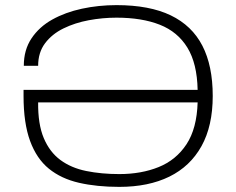

<svg xmlns="http://www.w3.org/2000/svg" viewBox="-20 -718 920 750"><path d="M446 12Q358 12 288.5 -4Q219 -20 171 -59Q123 -98 97.5 -167.5Q72 -237 72 -343V-367H752Q750 -470 712 -532Q674 -594 604 -621.5Q534 -649 435 -649Q381 -649 327 -639Q273 -629 228 -607Q183 -585 156 -549Q129 -513 129 -461H73Q73 -523 103 -568Q133 -613 184 -641.5Q235 -670 300 -684Q365 -698 435 -698Q564 -698 647 -658Q730 -618 770.5 -539.5Q811 -461 811 -343Q811 -226 767 -147Q723 -68 641.5 -28Q560 12 446 12ZM446 -38Q532 -38 600 -65.5Q668 -93 708.5 -154.5Q749 -216 752 -318H129Q128 -233 151 -178.5Q174 -124 216 -93Q258 -62 317 -50Q376 -38 446 -38Z"/></svg>

Font: Archivo SemiExpanded Thin
Style: Regular
Weight: 250
Width: 6
Designer: Hector Gatti
Foundry: Omnibus-Type
Version: Version 2.001